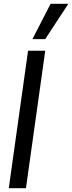

<svg xmlns="http://www.w3.org/2000/svg" viewBox="-20 -986 378 1006"><path d="M26 0 127 -720H217L116 0ZM150 -781 245 -966H338L217 -781Z"/></svg>

Font: Host Grotesk
Style: Italic
Weight: 400
Italic angle: -8°
Designer: Doğukan Karapınar based on Poppins by Indian Type Foundry, Jonny Pinhorn
Foundry: Element Type
Version: Version 1.001; ttfautohint (v1.8.4.7-5d5b)